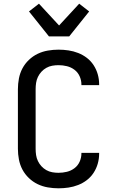

<svg xmlns="http://www.w3.org/2000/svg" viewBox="-20 -1012 640 1040"><path d="M297 8Q268 8 239 3Q210 -2 184 -14.5Q158 -27 136.5 -47.5Q115 -68 101.5 -93.5Q88 -119 82.5 -148Q77 -177 77 -206V-529Q77 -558 82.5 -587Q88 -616 101.5 -641.5Q115 -667 136.5 -687.5Q158 -708 184 -720.5Q210 -733 239 -738Q268 -743 297 -743Q324 -743 351 -739Q378 -735 403.5 -725Q429 -715 450.5 -698.5Q472 -682 487 -659Q502 -636 509.5 -609.5Q517 -583 517 -556V-551H421V-554Q421 -577 411.5 -598.5Q402 -620 383.5 -634Q365 -648 342.5 -653.5Q320 -659 297 -659Q280 -659 263 -656Q246 -653 231 -644.5Q216 -636 204.5 -623.5Q193 -611 185.5 -595.5Q178 -580 175.5 -563Q173 -546 173 -529V-206Q173 -189 175.5 -172Q178 -155 185.5 -139.5Q193 -124 204.5 -111.5Q216 -99 231 -90.5Q246 -82 263 -79Q280 -76 297 -76Q320 -76 342.5 -81.5Q365 -87 383.5 -101Q402 -115 411.5 -136.5Q421 -158 421 -181V-184H517V-179Q517 -152 509.5 -125.5Q502 -99 487 -76Q472 -53 450.5 -36.5Q429 -20 403.5 -10Q378 0 351 4Q324 8 297 8ZM245 -815 137 -950 191 -992 300 -874 409 -992 463 -950 355 -815Z"/></svg>

Font: Iosevka Medium Extended
Style: Regular
Weight: 500
Width: 7
Monospace: yes
Designer: Belleve Invis
Foundry: Belleve Invis
Version: Version 32.5.0; ttfautohint (v1.8.4)